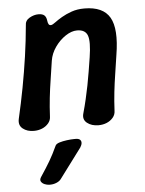

<svg xmlns="http://www.w3.org/2000/svg" viewBox="-54 -557 649 859"><g transform="rotate(-5 270.0 -127.0)"><path d="M90 -460Q90 -482 110 -493.5Q130 -505 150 -505Q168 -505 176.5 -497.5Q185 -490 187 -474Q188 -464 191.5 -457.5Q195 -451 203 -452Q210 -453 222.5 -462.5Q235 -472 254.5 -483.5Q274 -495 299.5 -504Q325 -513 357 -513Q441 -513 471 -461Q501 -409 482 -293Q476 -251 469.5 -210Q463 -169 458.5 -128.5Q454 -88 452 -46Q452 -28 440.5 -14.5Q429 -1 412 6Q395 13 375 13Q344 13 324 -3Q304 -19 312 -46Q321 -78 328 -108.5Q335 -139 341 -169Q347 -199 352 -230.5Q357 -262 362 -293Q373 -363 363 -390.5Q353 -418 316 -418Q291 -418 264 -400Q237 -382 217 -353.5Q197 -325 192 -293Q186 -251 179.5 -210Q173 -169 168.5 -128.5Q164 -88 162 -46Q162 -28 150.5 -14.5Q139 -1 122 6Q105 13 85 13Q55 13 35.5 -2.5Q16 -18 22 -46Q38 -115 51 -184Q64 -253 74 -322.5Q84 -392 90 -460ZM185 239Q178 248 164.5 253.5Q151 259 137 259H133Q123 259 112 254.5Q101 250 96 241.5Q91 233 99 221Q125 182 141.5 154Q158 126 176 87Q180 79 194.5 74.5Q209 70 228 67.5Q247 65 261 65H268Q281 65 287 70.5Q293 76 292.5 85Q292 94 285 105Q256 143 235 172Q214 201 185 239Z"/></g></svg>

Font: Winky Sans Medium
Style: Italic
Weight: 500
Italic angle: -8.97852°
Designer: Simon Atzbach
Foundry: typofactur
Version: Version 1.205